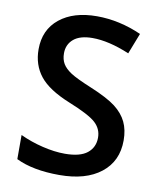

<svg xmlns="http://www.w3.org/2000/svg" viewBox="-83 -789 715 865"><g transform="rotate(10 275.0 -357.0)"><path d="M505.9 -193.8Q505.9 -98.6 437 -44.4Q368.2 9.8 247.1 9.8Q126 9.8 48.8 -27.8V-138.2Q97.7 -115.2 152.6 -102.1Q207.5 -88.9 254.9 -88.9Q324.2 -88.9 357.2 -115.2Q390.1 -141.6 390.1 -186Q390.1 -226.1 359.9 -253.9Q329.6 -281.7 234.9 -319.8Q137.2 -359.4 97.2 -410.2Q57.1 -460.9 57.1 -532.2Q57.1 -621.6 120.6 -672.9Q184.1 -724.1 291 -724.1Q393.6 -724.1 495.1 -679.2L458 -584Q362.8 -624 288.1 -624Q231.4 -624 202.1 -599.4Q172.9 -574.7 172.9 -534.2Q172.9 -506.3 184.6 -486.6Q196.3 -466.8 223.1 -449.2Q250 -431.6 319.8 -402.8Q398.4 -370.1 435.1 -341.8Q471.7 -313.5 488.8 -277.8Q505.9 -242.2 505.9 -193.8Z"/></g></svg>

Font: f2_44652          
Style: Regular
Weight: 600
Foundry: Ascender Corporation
Version: Version 1.10